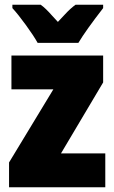

<svg xmlns="http://www.w3.org/2000/svg" viewBox="-20 -786 480 806"><path d="M18 0V-104L204 -411H28V-553H413V-440L236 -142H422V0ZM413 -752Q340 -658 309 -606H138Q122 -635 89 -680.5Q56 -726 32 -752V-766H151Q171 -752 199 -720Q213 -704 223 -694Q229 -700 252.5 -725.5Q276 -751 297 -766H413Z"/></svg>

Font: Noto Sans Display Black Narrow
Style: Regular
Weight: 900
Width: 4
Designer: Monotype Design team
Foundry: Monotype Imaging Inc.
Version: Version 1.000